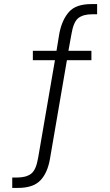

<svg xmlns="http://www.w3.org/2000/svg" viewBox="-20 -733 538 941"><path d="M40 188V137H65Q108 137 132.5 118.5Q157 100 167 40L251 -448L261 -438H141V-484H268L255 -472L271 -570Q284 -636 318 -674.5Q352 -713 428 -713H456V-663H431Q388 -663 364 -644.5Q340 -626 330 -565L313 -471L305 -484H428V-438H294L310 -450L225 45Q213 115 177.5 151.5Q142 188 68 188Z"/></svg>

Font: Nunito Sans 10pt Condensed Light
Style: Regular
Weight: 300
Width: 3
Designer: Vernon Adams
Foundry: Vernon Adams
Version: Version 3.101;gftools[0.9.27]